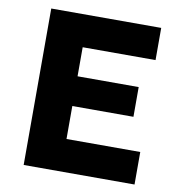

<svg xmlns="http://www.w3.org/2000/svg" viewBox="-79 -773 793 846"><g transform="rotate(10 317.5 -350.0)"><path d="M82.5 0V-700H574.5V-556H248.5V-426H522V-293H248.5V-145.5H578.5V0Z"/></g></svg>

Font: Geologica Roman
Style: Bold
Weight: 700
Designer: Sindre Bremnes, Frode Helland
Foundry: Monokrom Skriftforlag AS
Version: Version 1.010;gftools[0.9.28]